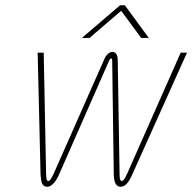

<svg xmlns="http://www.w3.org/2000/svg" viewBox="-20 -700 730 729"><path d="M204 -37 394 -469C398 -481 406 -481 406 -469L412 -37C413 -8 420 9 438 9C456 9 469 -8 482 -37L690 -500H666L463 -41C453 -21 449 -13 443 -13C436 -13 434 -21 434 -41L427 -473C427 -493 418 -503 407 -503C396 -503 383 -493 375 -473L184 -41C174 -21 170 -13 164 -13C156 -13 156 -22 155 -41L146 -500H123L134 -37C136 -8 140 9 159 9C176 9 191 -8 204 -37ZM291 -556H320L440 -659L516 -556H545L454 -680H436Z"/></svg>

Font: LT Wave Mono Thin
Style: Italic
Weight: 100
Designer: Daniel Lyons
Version: Version 2.5 (Glyphs App)